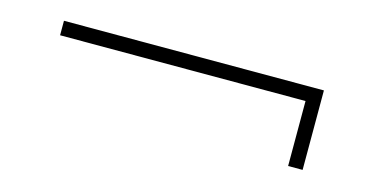

<svg xmlns="http://www.w3.org/2000/svg" viewBox="-34 -390 718 371"><g transform="rotate(15 325.0 -204.5)"><path d="M580 -284V-125H551V-255H60V-284Z"/></g></svg>

Font: Fivo Sans Thin
Style: Regular
Weight: 250
Foundry: Alexander Slobzheninov
Version: 1.0